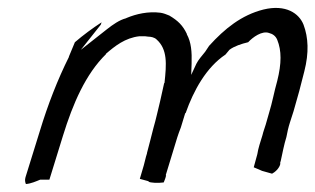

<svg xmlns="http://www.w3.org/2000/svg" viewBox="-20 -485 792 482"><path d="M44 -40C42 -33 43 -28 45 -23C58 -24 71 -30 81 -34H104L138 -144C163 -225 195 -299 246 -349V-350C268 -369 294 -390 330 -394H340C343 -394 346 -394 352 -393C359 -393 368 -391 373 -386C401 -361 398 -324 393 -277L392 -276L382 -231C376 -207 372 -187 365 -163C360 -142 354 -121 349 -101V-100C345 -88 344 -80 341 -70L331 -36L353 -30V-29C357 -26 377 -25 391 -27C393 -32 396 -39 397 -45H396L425 -140C428 -149 430 -155 434 -165C438 -177 441 -189 445 -201H446C466 -258 498 -316 546 -348L556 -360C568 -369 586 -375 603 -379C614 -391 638 -409 656 -402C664 -400 672 -395 676 -385C687 -358 687 -326 676 -282C668 -254 664 -229 655 -200L647 -172C644 -162 641 -155 639 -146C634 -130 628 -112 626 -98L617 -65C623 -62 630 -60 638 -56L663 -49C669 -52 682 -62 684 -75H683L685 -82C689 -100 693 -122 699 -141C701 -152 704 -166 708 -178L717 -206C727 -240 736 -273 744 -306C756 -353 754 -391 742 -423C731 -451 698 -475 641 -461C586 -447 544 -413 505 -370L495 -355C487 -345 478 -335 473 -325L460 -297L461 -325C462 -355 460 -379 449 -399V-400C439 -421 427 -433 405 -446C398 -449 390 -452 383 -453C352 -457 322 -450 298 -440L296 -439C280 -435 263 -423 249 -412L183 -360L233 -423L235 -429C212 -414 189 -397 168 -379L153 -343V-342C125 -286 100 -222 80 -156ZM363 -156H364Z"/></svg>

Font: SolarCharger
Style: 352
Weight: 300
Designer: Mew Too
Foundry: Cannot Into Space Fonts/KineticPlasma Fonts
Version: Version 1.100